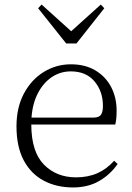

<svg xmlns="http://www.w3.org/2000/svg" viewBox="-20 -802 576 836"><path d="M297.9 14.2Q226.6 14.2 170.9 -15.1Q115.2 -44.4 83.5 -103.5Q51.8 -162.6 51.8 -252Q51.8 -334 84.2 -394.8Q116.7 -455.6 170.7 -488.8Q224.6 -522 289.1 -522Q350.6 -522 395.3 -495.4Q439.9 -468.8 463.9 -423.1Q487.8 -377.4 487.8 -319.8Q487.8 -282.7 481.9 -259.8H116.2Q116.7 -140.6 171.4 -85.2Q226.1 -29.8 311 -29.8Q363.3 -29.8 404.1 -47.9Q444.8 -65.9 477.1 -102.1L492.2 -87.9Q459 -40.5 410.6 -13.2Q362.3 14.2 297.9 14.2ZM117.2 -290H387.2Q411.1 -290 419.7 -302.5Q428.2 -314.9 428.2 -340.8Q428.2 -403.8 391.6 -447.5Q355 -491.2 288.1 -491.2Q243.2 -491.2 206.1 -466.6Q168.9 -441.9 145.3 -396.7Q121.6 -351.6 117.2 -290ZM161.1 -782.2 290 -666 418.9 -782.2 434.1 -766.1 313 -612.8H268.1L146 -766.1Z"/></svg>

Font: Source Han Serif TW ExtraLight
Style: Regular
Weight: 250
Designer: Ryoko NISHIZUKA Ë•øÂ°öÊ∂ºÂ≠ê (kana & ideographs); Frank Grie√ühammer (Latin, Greek & Cyrillic); Wenlong ZHANG Âº†ÊñáÈæô 
Foundry: Adobe
Version: Version 2.003;hotconv 1.1.1;makeotfexe 2.6.0